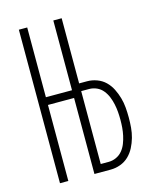

<svg xmlns="http://www.w3.org/2000/svg" viewBox="-111 -812 722 888"><g transform="rotate(-15 250.0 -367.5)"><path d="M65 0V-735H105V-401H230V-735H270V-423H308Q332 -423 355 -414.5Q378 -406 395 -389.5Q412 -373 423 -351Q434 -329 440.5 -306Q447 -283 449 -259Q451 -235 451 -211Q451 -187 449 -163Q447 -139 440.5 -116Q434 -93 423 -71.5Q412 -50 395 -33.5Q378 -17 355 -8.5Q332 0 308 0H230V-364H105V0ZM308 -37Q327 -37 344.5 -45Q362 -53 374 -67.5Q386 -82 393 -100Q400 -118 404 -136.5Q408 -155 409.5 -173.5Q411 -192 411 -211Q411 -230 409.5 -249Q408 -268 404 -286.5Q400 -305 393 -322.5Q386 -340 374 -355Q362 -370 344.5 -378Q327 -386 308 -386H270V-37Z"/></g></svg>

Font: Iosevka Extralight
Style: Regular
Weight: 200
Monospace: yes
Designer: Belleve Invis
Foundry: Belleve Invis
Version: Version 32.0.1; ttfautohint (v1.8.4)